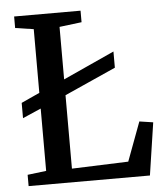

<svg xmlns="http://www.w3.org/2000/svg" viewBox="-53 -790 727 838"><g transform="rotate(-5 310.5 -371.5)"><path d="M38.5 0V-49.5L120.5 -59.5V-680.5L40 -692.5V-743H331V-692.5L233.5 -680.5V-59.5L481 -68.5L544.5 -239L604.5 -230L570 0ZM40 -297.5V-364.5L153.5 -416.5L205 -437.5L458.5 -553V-482L204 -368L153.5 -347Z"/></g></svg>

Font: Merriweather 24pt Medium
Style: Regular
Weight: 500
Designer: Eben Sorkin
Foundry: Eben Sorkin
Version: Version 2.100